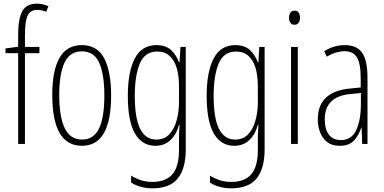

<svg xmlns="http://www.w3.org/2000/svg" viewBox="-20 -785 2092 1047"><path d="M195 -495H116V0H79V-495H10V-521L79 -530V-598Q79 -683 101.5 -724Q124 -765 182 -765Q200 -765 215.5 -761Q231 -757 244 -751L232 -721Q220 -726 207.5 -728.5Q195 -731 183 -731Q145 -731 130.5 -700Q116 -669 116 -593V-529H195Z M586 -265Q586 10 427 10Q265 10 265 -267Q265 -400 304.5 -469.5Q344 -539 426 -539Q511 -539 548.5 -466.5Q586 -394 586 -265ZM303 -267Q303 -148 333 -86Q363 -24 427 -24Q490 -24 519.5 -83Q549 -142 549 -266Q549 -378 521.5 -441.5Q494 -505 426 -505Q361 -505 332 -443.5Q303 -382 303 -267Z M833 -539Q885 -539 914 -511Q943 -483 956 -445H959L964 -529H993V29Q993 134 949.5 188Q906 242 811 242Q746 242 695 211V173Q724 190 751 198.5Q778 207 811 207Q883 207 919.5 166Q956 125 956 33V-8Q956 -30 956.5 -52Q957 -74 959 -104H956Q943 -54 910.5 -22Q878 10 827 10Q755 10 716 -57Q677 -124 677 -263Q677 -393 715 -466Q753 -539 833 -539ZM837 -504Q770 -504 742.5 -438.5Q715 -373 715 -263Q715 -140 744.5 -82Q774 -24 832 -24Q877 -24 904 -53.5Q931 -83 943.5 -129.5Q956 -176 956 -226V-317Q956 -370 944 -412.5Q932 -455 905.5 -479.5Q879 -504 837 -504Z M1263 -539Q1315 -539 1344 -511Q1373 -483 1386 -445H1389L1394 -529H1423V29Q1423 134 1379.5 188Q1336 242 1241 242Q1176 242 1125 211V173Q1154 190 1181 198.5Q1208 207 1241 207Q1313 207 1349.5 166Q1386 125 1386 33V-8Q1386 -30 1386.5 -52Q1387 -74 1389 -104H1386Q1373 -54 1340.5 -22Q1308 10 1257 10Q1185 10 1146 -57Q1107 -124 1107 -263Q1107 -393 1145 -466Q1183 -539 1263 -539ZM1267 -504Q1200 -504 1172.5 -438.5Q1145 -373 1145 -263Q1145 -140 1174.5 -82Q1204 -24 1262 -24Q1307 -24 1334 -53.5Q1361 -83 1373.5 -129.5Q1386 -176 1386 -226V-317Q1386 -370 1374 -412.5Q1362 -455 1335.5 -479.5Q1309 -504 1267 -504Z M1586 -727Q1602 -727 1609 -715.5Q1616 -704 1616 -689Q1616 -671 1608 -660.5Q1600 -650 1585 -650Q1571 -650 1563.5 -661Q1556 -672 1556 -688Q1556 -704 1563 -715.5Q1570 -727 1586 -727ZM1604 -529V0H1567V-529Z M1860 -539Q1926 -539 1955 -497Q1984 -455 1984 -359V0H1955L1952 -89H1950Q1938 -51 1912 -20.5Q1886 10 1832 10Q1790 10 1764 -10.5Q1738 -31 1725.5 -63.5Q1713 -96 1713 -133Q1713 -212 1758 -253Q1803 -294 1886 -302L1947 -308V-356Q1947 -440 1926 -473Q1905 -506 1858 -506Q1839 -506 1814.5 -499Q1790 -492 1762 -476L1748 -506Q1802 -539 1860 -539ZM1888 -272Q1751 -258 1751 -134Q1751 -79 1774 -50Q1797 -21 1838 -21Q1897 -21 1922.5 -75.5Q1948 -130 1948 -218V-278Z"/></svg>

Font: Noto Sans Tamil ExtraCondensed ExtraLight
Style: Regular
Weight: 200
Width: 2
Designer: Jelle Bosma - Monotype Design Team
Foundry: Monotype Imaging Inc.
Version: Version 2.004; ttfautohint (v1.8.4.7-5d5b)